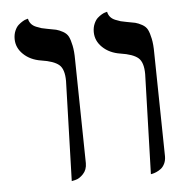

<svg xmlns="http://www.w3.org/2000/svg" viewBox="-45 -604 647 655"><g transform="rotate(-5 278.5 -276.5)"><path d="M174.8 5.9 185.1 -335.9Q185.1 -376.5 167.5 -391.6Q149.9 -406.7 106.9 -413.1Q69.8 -418.9 46.4 -441.4Q22.9 -463.9 22.9 -494.1Q22.9 -509.8 28.3 -522.2Q33.7 -534.7 41.3 -541.3Q48.8 -547.9 56.2 -552.2Q63.5 -556.6 68.8 -557.6L74.2 -559.1Q76.2 -548.8 82.5 -541.3Q88.9 -533.7 99.9 -529.3Q110.8 -524.9 117.7 -522.9Q124.5 -521 136.2 -519Q156.7 -515.6 166.7 -513.2Q176.8 -510.7 189.7 -503.7Q202.6 -496.6 208.3 -485.4Q213.9 -474.1 218 -454.3Q222.2 -434.6 222.2 -405.8L228 -50.8Q228 -28.3 214.6 -14.2Q201.2 0 188 2.9ZM445.8 5.9 456.1 -335.9Q456.1 -376.5 438.5 -391.6Q420.9 -406.7 377.9 -413.1Q340.8 -418.9 317.4 -441.4Q293.9 -463.9 293.9 -494.1Q293.9 -509.8 299.3 -522.2Q304.7 -534.7 312 -541.3Q319.3 -547.9 326.9 -552.2Q334.5 -556.6 339.8 -557.6L345.2 -559.1Q347.2 -548.8 353.5 -541.3Q359.9 -533.7 370.8 -529.3Q381.8 -524.9 388.7 -522.9Q395.5 -521 407.2 -519Q427.7 -515.6 437.7 -513.2Q447.8 -510.7 460.7 -503.7Q473.6 -496.6 479.2 -485.4Q484.9 -474.1 489 -454.3Q493.2 -434.6 493.2 -405.8L499 -50.8Q499 -36.6 493.7 -25.6Q488.3 -14.6 480.5 -8.8Q472.7 -2.9 464.6 0.5Q456.5 3.9 451.2 4.9Z"/></g></svg>

Font: Linux Biolinum
Style: Regular
Weight: 400
Designer: Philipp H. Poll
Foundry: Philipp H. Poll
Version: Version 0.6.4